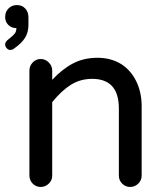

<svg xmlns="http://www.w3.org/2000/svg" viewBox="-41 -739 655 765"><path d="M76.2 -39.1V-458Q76.2 -476.6 89.4 -490.2Q102.5 -503.9 121.1 -503.9Q139.6 -503.9 153.3 -490.2Q167 -476.6 167 -458V-420.9Q207 -463.9 250 -486.3Q293 -508.8 347.7 -508.8Q401.4 -508.8 442.4 -483.4Q481.4 -458 502.4 -414.1Q523.4 -370.1 523.4 -316.4V-39.1Q523.4 -20.5 509.8 -7.3Q496.1 5.9 477.5 5.9Q459 5.9 445.8 -7.3Q432.6 -20.5 432.6 -39.1V-306.6Q432.6 -424.8 326.2 -424.8Q279.3 -424.8 241.7 -401.4Q204.1 -377.9 167 -332V-39.1Q167 -20.5 153.3 -7.3Q139.6 5.9 121.1 5.9Q102.5 5.9 89.4 -7.3Q76.2 -20.5 76.2 -39.1ZM-20.5 -562.5Q-20.5 -572.3 -7.8 -582Q9.8 -595.7 17.1 -604.5Q24.4 -613.3 24.4 -627Q4.9 -627 -7.8 -639.6Q-20.5 -652.3 -20.5 -670.9Q-20.5 -691.4 -7.3 -705.1Q5.9 -718.8 26.4 -718.8Q46.9 -718.8 59.6 -705.1Q72.3 -691.4 72.3 -669.9V-639.6Q72.3 -610.4 59.1 -588.9Q45.9 -567.4 15.6 -545.9Q8.8 -540 -1 -540Q-7.8 -540 -14.2 -546.9Q-20.5 -553.7 -20.5 -562.5Z"/></svg>

Font: jf-openhuninn-2.1
Style: Regular
Weight: 400
Designer: [Kosugi Maru]
Designed by MOTOYA      

[Varela Round]
Joe Prince (Latin component); Avraham Cornfeld (Hebrew component)
Foundry: justfont Co., Ltd.
Version: 2.1